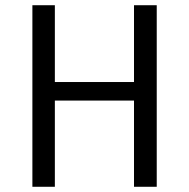

<svg xmlns="http://www.w3.org/2000/svg" viewBox="-20 -715 724 735"><path d="M493 0V-330H190V0H104V-695H190V-401H493V-695H580V0Z"/></svg>

Font: Sedus Text
Style: Regular
Weight: 400
Designer: TypeMates
Foundry: TypeMates, Runge Thomsen GbR
Version: Version 4.202;PS 004.202;hotconv 1.0.88;makeotf.lib2.5.64775